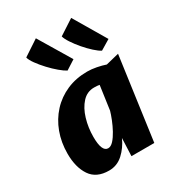

<svg xmlns="http://www.w3.org/2000/svg" viewBox="-210 -1006 1032 1135"><g transform="rotate(-30 306.0 -439.0)"><path d="M198 8Q112 8 73 -50Q34 -108 34 -201Q34 -278 58.5 -344Q83 -410 128.5 -459.5Q174 -509 237 -536.5Q300 -564 377 -564Q406.5 -564 439.8 -557.5Q473 -551 499 -542L588 -564L510 0H354L359 -121Q335 -67 294 -29.5Q253 8 198 8ZM259 -109Q277.5 -109 296 -129.2Q314.5 -149.5 331 -179.8Q347.5 -210 360 -241.5Q372.5 -273 379 -296L402 -459Q388.5 -462 365 -462Q317 -462 284 -426Q250.5 -389.5 233.2 -331.5Q216 -273.5 216 -211Q216 -109 259 -109ZM280 -627Q261.5 -636.5 234 -659.5Q206.5 -682.5 179.2 -711.8Q152 -741 131.8 -769Q111.5 -797 107 -816L213 -886L344 -668ZM515 -627Q496.5 -636.5 470.5 -660Q444.5 -683.5 419 -713.2Q393.5 -743 374.8 -771.5Q356 -800 351 -819L454 -886L583 -668Z"/></g></svg>

Font: Merriweather Sans ExtraBold
Style: Italic
Weight: 800
Italic angle: -7.5°
Designer: Eben Sorkin
Foundry: Eben Sorkin
Version: Version 2.001; ttfautohint (v1.8.3)